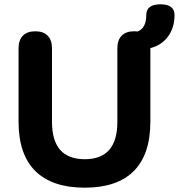

<svg xmlns="http://www.w3.org/2000/svg" viewBox="-20 -859 829 890"><path d="M373 11Q222 11 144 -66Q66 -143 66 -295V-635Q66 -673 86 -693.5Q106 -714 144 -714Q181 -714 201 -693.5Q221 -673 221 -635V-294Q221 -121 373 -121Q524 -121 524 -294V-635Q524 -673 544 -693.5Q564 -714 601 -714Q613 -714 618 -713Q658 -729 658 -789Q658 -839 724 -839Q789 -839 789 -789Q789 -731 759 -690Q729 -649 677 -636V-295Q677 -143 600 -66Q523 11 373 11Z"/></svg>

Font: Nunito ExtraBold
Style: Regular
Weight: 800
Designer: Vernon Adams
Foundry: Vernon Adams
Version: Version 3.602